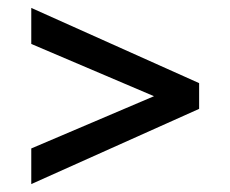

<svg xmlns="http://www.w3.org/2000/svg" viewBox="-20 -578 582 485"><path d="M59 -467 369 -335 59 -203V-113L483 -303V-368L59 -558Z"/></svg>

Font: Outfit
Style: Regular
Weight: 400
Designer: Rodrigo Fuenzalida
Foundry: fragTYPE
Version: Version 1.100;gftools[0.9.27]